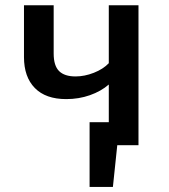

<svg xmlns="http://www.w3.org/2000/svg" viewBox="-20 -562 655 743"><path d="M401 -541.5H515.9V0H433.8L416.9 161.5H326.7V-89.2H401V-234.9Q370.8 -208.7 327.9 -193.6Q285.1 -178.5 236.4 -178.5Q156.9 -178.5 114.9 -221.3Q72.8 -264.1 72.8 -341V-541.5H187.7V-354.9Q187.7 -307.7 208.7 -286.9Q229.7 -266.2 272.3 -266.2Q307.2 -266.2 343.1 -280.3Q379 -294.4 401 -317.4Z"/></svg>

Font: Fira Code Fixed Medium
Style: Regular
Weight: 500
Monospace: yes
Designer: Carrois Corporate, Edenspiekermann AG, Nikita Prokopov
Foundry: Carrois Corporate, Edenspiekermann AG, Nikita Prokopov
Version: Version 5.002